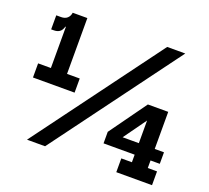

<svg xmlns="http://www.w3.org/2000/svg" viewBox="-127 -914 1168 1073"><g transform="rotate(20 457.0 -377.5)"><path d="M146 -754H218V-422H293.5V-338H46V-422H122V-720ZM49.5 -709H77.5Q101 -709 114.5 -721Q128 -733 131 -754H153L136 -667H119Q112.5 -644 99 -634.8Q85.5 -625.5 64.5 -625.5H49.5ZM133.5 0 692.5 -755H800L241 0ZM822 -416V-82H877V0H664.5V-82H727.5V-368.5L701 -416ZM877 -195.5V-127H542.5V-195.5ZM701 -416 773 -393.5 609.5 -165.5 542.5 -195.5Z"/></g></svg>

Font: Hepta Slab SemiBold
Style: Regular
Weight: 600
Designer: Michael LaGattuta
Foundry: Michael LaGattuta
Version: Version 1.102